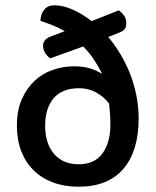

<svg xmlns="http://www.w3.org/2000/svg" viewBox="-20 -693 590 727"><path d="M390 -553Q414 -524 435 -489.5Q456 -455 471.5 -416Q487 -377 496 -333.5Q505 -290 505 -245Q505 -121 447 -53.5Q389 14 277 14Q224 14 181 -2Q138 -18 107.5 -48Q77 -78 60.5 -120.5Q44 -163 44 -217Q44 -275 62.5 -317Q81 -359 111 -387Q141 -415 180 -428.5Q219 -442 261 -442Q293 -442 319 -434.5Q345 -427 367 -413Q352 -443 335 -468.5Q318 -494 295 -517L170 -472Q159 -480 151 -492.5Q143 -505 143 -520Q143 -543 170 -554L225 -575Q203 -588 180 -597Q157 -606 133 -614Q134 -640 147.5 -656.5Q161 -673 186 -673Q218 -673 254.5 -657Q291 -641 327 -613L430 -654Q441 -646 449.5 -634.5Q458 -623 458 -606Q458 -589 451 -581.5Q444 -574 430 -569ZM398 -222Q398 -244 396.5 -263.5Q395 -283 393 -301Q372 -328 343 -343.5Q314 -359 280 -359Q215 -359 183 -321Q151 -283 151 -217Q151 -150 184.5 -110.5Q218 -71 278 -71Q338 -71 368 -112Q398 -153 398 -222Z"/></svg>

Font: Baloo Bhai 2 Medium
Style: Regular
Weight: 500
Designer: Supriya Tembe, Noopur Datye and Ek Type
Foundry: Ek Type
Version: Version 1.640;PS 1.000;hotconv 16.6.51;makeotf.lib2.5.65220;